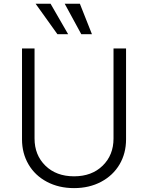

<svg xmlns="http://www.w3.org/2000/svg" viewBox="-20 -984 784 1017"><path d="M581.3 -727.3H647.7V-245.7Q647.7 -171.9 613.3 -113.3Q578.8 -54.7 515.8 -21.1Q452.8 12.4 372.2 12.4Q291.5 12.4 228.5 -21Q165.5 -54.3 131 -113.3Q96.6 -172.2 96.6 -245.7V-727.3H163V-250.4Q163 -162.6 220.5 -106.4Q278.1 -50.1 372.2 -50.1Q466.3 -50.1 523.8 -106.4Q581.3 -162.6 581.3 -250.4ZM410.5 -802.9 322.8 -964.1H403.1L467 -802.9ZM284.1 -802.9 168.7 -964.1H247.9L340.9 -802.9Z"/></svg>

Font: Inter Light BETA
Style: Regular
Weight: 300
Designer: Rasmus Andersson
Foundry: rsms
Version: Version 3.011;git-f93a4a705